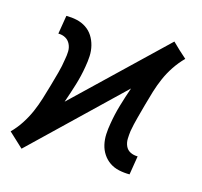

<svg xmlns="http://www.w3.org/2000/svg" viewBox="-85 -625 769 730"><g transform="rotate(15 300.0 -260.0)"><path d="M59 12 30 -15 2 -41Q23 -62 39.5 -87.5Q56 -113 67.5 -139.5Q79 -166 87.5 -193.5Q96 -221 104 -249Q112 -277 119.5 -304.5Q127 -332 131 -360Q134 -375 134.5 -390.5Q135 -406 128.5 -419.5Q122 -433 109.5 -440Q97 -447 81 -447L93 -520Q115 -520 135 -515.5Q155 -511 171.5 -500Q188 -489 198.5 -472.5Q209 -456 214 -436Q219 -416 218 -395Q217 -374 213 -352Q207 -315 195.5 -277.5Q184 -240 171 -203L515 -532L543 -505L572 -479Q551 -458 534 -432.5Q517 -407 505.5 -380.5Q494 -354 485.5 -326.5Q477 -299 469.5 -271Q462 -243 454.5 -215.5Q447 -188 442 -160Q440 -145 439.5 -129.5Q439 -114 445 -100.5Q451 -87 464 -80.5Q477 -74 493 -74L481 0Q459 0 438.5 -4.5Q418 -9 402 -20Q386 -31 375 -47.5Q364 -64 359.5 -84Q355 -104 356 -125Q357 -146 361 -168Q367 -205 378 -242.5Q389 -280 402 -317Z"/></g></svg>

Font: Iosevka Plex Etoile
Style: Italic
Weight: 400
Italic angle: -9°
Designer: Belleve Invis
Foundry: Belleve Invis
Version: Version 25.1.1; ttfautohint (v1.8.4)